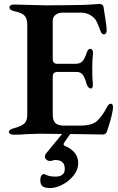

<svg xmlns="http://www.w3.org/2000/svg" viewBox="-20 -677 595 972"><path d="M25 -9Q25 -22 51 -28Q88 -38 103 -51.5Q118 -65 118 -97V-550Q118 -583 104.5 -597.5Q91 -612 54 -620Q28 -625 28 -640Q28 -647 34.5 -650.5Q41 -654 52 -654Q82 -654 134 -652Q186 -650 211 -650Q291 -650 401 -652Q432 -653 454.5 -655Q477 -657 481 -657Q502 -657 504 -642L511 -597Q520 -545 520 -521Q520 -513 516 -508Q512 -503 506 -503Q496 -503 490 -517Q482 -538 474.5 -556.5Q467 -575 459 -583Q431 -613 388 -613H295Q276 -613 261.5 -602Q247 -591 247 -573V-377Q247 -354 270 -354H361Q386 -354 397.5 -367Q409 -380 419 -410Q425 -430 438 -430Q443 -430 447 -424.5Q451 -419 451 -410Q447 -370 447 -333Q447 -282 450 -252V-247Q450 -229 440 -229Q433 -229 426.5 -236.5Q420 -244 417 -257Q409 -286 398 -299.5Q387 -313 368 -313H275Q260 -313 253.5 -307.5Q247 -302 247 -289V-99Q247 -67 260.5 -54Q274 -41 304 -41H386Q440 -41 467 -61Q494 -82 524 -139Q531 -152 542 -152Q552 -151 552 -135Q552 -103 521 -10Q515 4 501 4L381 2Q253 0 180 0Q161 0 117 2Q84 5 49 5Q39 5 32 1Q25 -3 25 -9ZM184 235Q184 220 189.5 212Q195 204 203 204Q205 204 219 210.5Q233 217 264 217Q283 217 295.5 207.5Q308 198 308 178Q308 133 260 133Q254 133 246.5 135.5Q239 138 235 138Q222 138 214.5 131Q207 124 207 118Q207 108 213 100L302 -8H342L307 42Q302 49 302 53Q302 60 311 63Q339 74 357.5 96Q376 118 376 149Q376 182 353 211Q330 240 296.5 257.5Q263 275 234 275Q208 275 196 266.5Q184 258 184 235Z"/></svg>

Font: EB Garamond SemiBold
Style: Regular
Weight: 600
Designer: Georg Duffner and Octavio Pardo
Foundry: Georg Duffner
Version: Version 1.000